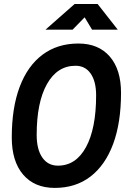

<svg xmlns="http://www.w3.org/2000/svg" viewBox="-20 -918 626 948"><path d="M250.5 9.8Q150.4 9.8 94.2 -55.9Q38.1 -121.6 38.1 -239.3Q38.1 -385.3 77.1 -489Q116.2 -592.8 189.9 -647.9Q263.7 -703.1 367.2 -703.1Q466.3 -703.1 522 -638.9Q577.6 -574.7 577.6 -459.5Q577.6 -312 538.6 -207Q499.5 -102.1 426.5 -46.1Q353.5 9.8 250.5 9.8ZM266.1 -100.1Q355 -100.1 404.8 -191.9Q454.6 -283.7 454.6 -447.3Q454.6 -516.1 427.7 -554.7Q400.9 -593.3 353 -593.3Q262.7 -593.3 211.9 -502.9Q161.1 -412.6 161.1 -251.5Q161.1 -180.2 189 -140.1Q216.8 -100.1 266.1 -100.1ZM204.6 -771.5 348.6 -898.4H461.9L561.5 -771.5H434.6L397.9 -832.5L338.4 -771.5Z"/></svg>

Font: Cascadia Code PL SemiBold
Style: Italic
Weight: 600
Italic angle: -10°
Monospace: yes
Designer: Aaron Bell
Foundry: Saja Typeworks
Version: Version 2404.023; ttfautohint (v1.8.4)